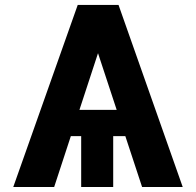

<svg xmlns="http://www.w3.org/2000/svg" viewBox="-20 -747 783 767"><path d="M415.1 -667.6 196.4 0H33L290.5 -727.3H384.2ZM547.6 0 326.3 -671.9 359.4 -727.3H453.5L709.9 0ZM557.2 -308.2V-203.1H163.4V-308.2ZM432.2 -257.1V0H304.3V-257.1Z"/></svg>

Font: InterMG
Style: Bold
Weight: 700
Designer: Rasmus Andersson
Foundry: rsms
Version: Version 3.019;December 26, 2023;FontCreator 15.0.0.2955 64-b